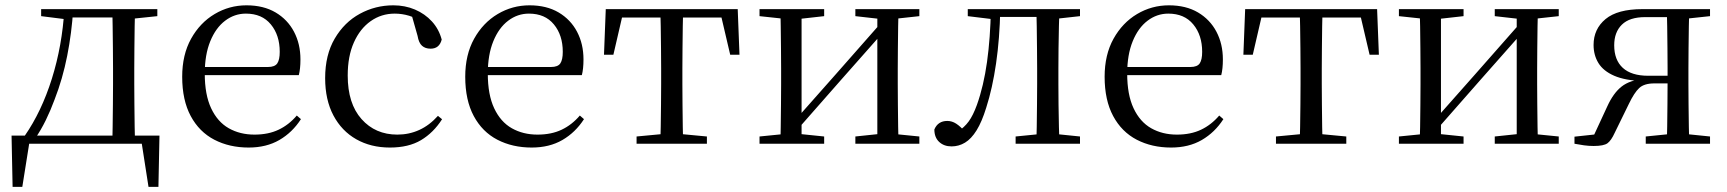

<svg xmlns="http://www.w3.org/2000/svg" viewBox="-20 -551 6619 736"><path d="M545.9 0H70.9L95.2 -21.1L65.5 165.4H28.3L24.3 -31.1H591.3L587.3 165.4H549.3L520.2 -21.5ZM410.1 0Q411.3 -24.4 411.8 -65.3Q412.3 -106.3 412.8 -150.3Q413.3 -194.3 413.3 -228.5V-288.3Q413.3 -321.7 412.8 -365.7Q412.3 -409.7 411.8 -450.7Q411.3 -491.8 410.1 -516H497.7Q496.7 -491.8 496.2 -450.7Q495.7 -409.7 495.2 -365.7Q494.7 -321.7 494.7 -288.3V-228.5Q494.7 -194.3 495.2 -150.3Q495.7 -106.3 496.2 -65.3Q496.7 -24.4 497.7 0ZM137.7 -489.1V-516H239.7V-477.4H230.6ZM455.1 -477.4V-516H583.1V-489.1L471.5 -477.4ZM74.8 -30.4Q139.2 -123.1 178.8 -249.2Q218.4 -375.4 226.8 -516H260.6Q255 -425.3 237.6 -337.1Q220.2 -248.8 189.2 -169.3Q174.3 -128.8 155.7 -90.6Q137.1 -52.5 114.1 -19.1V-6.8ZM239.7 -484.1V-516H456.9V-484.1Z M933.3 14.6Q859.5 14.6 801.6 -15.4Q743.7 -45.5 711.1 -106.2Q678.4 -167 678.4 -256.8Q678.4 -341.1 712.5 -402.5Q746.6 -463.8 802.8 -497.2Q859 -530.6 924.9 -530.6Q990.2 -530.6 1036.4 -503.3Q1082.6 -475.9 1107.1 -429.2Q1131.7 -382.4 1131.7 -323.2Q1131.7 -286.8 1125.4 -262.9H716.6V-294.2H1007.3Q1033.6 -294.2 1043 -308.2Q1052.3 -322.1 1052.3 -352.3Q1052.3 -416.2 1018.2 -457.5Q984.2 -498.8 922.6 -498.8Q878.8 -498.8 843 -471.6Q807.1 -444.5 786 -392.8Q764.9 -341.2 764.9 -268.7Q764.9 -188 789.4 -135.9Q813.9 -83.8 856.9 -59.4Q900 -35 955.5 -35Q1008.5 -35 1047.8 -53.7Q1087.2 -72.3 1117.7 -108.1L1133.6 -94.3Q1101 -43.5 1051 -14.4Q1001 14.6 933.3 14.6Z M1474.6 14.6Q1401.8 14.6 1345.8 -17.1Q1289.8 -48.8 1258.1 -108.5Q1226.4 -168.3 1226.4 -251.4Q1226.4 -340.7 1263.2 -403.2Q1299.9 -465.8 1359.5 -498.2Q1419 -530.6 1487.8 -530.6Q1532.5 -530.6 1570.7 -514.4Q1608.9 -498.1 1635.7 -468.8Q1662.5 -439.5 1673.2 -399.3Q1664.3 -364.4 1630.7 -364.4Q1610 -364.4 1597.6 -375.7Q1585.1 -386.9 1580.7 -413.5L1555.7 -501.6L1605.8 -461.9Q1575.5 -482.4 1548.4 -490.6Q1521.3 -498.8 1493 -498.8Q1441.9 -498.8 1400.9 -469.9Q1360 -441 1336.5 -388.2Q1312.9 -335.4 1312.9 -261.5Q1312.9 -153.9 1365.9 -94.5Q1418.8 -35 1503.2 -35Q1548 -35 1586.9 -52.7Q1625.9 -70.3 1658.8 -106.9L1674.6 -93.9Q1641.6 -42.3 1593.9 -13.8Q1546.2 14.6 1474.6 14.6Z M2018.3 14.6Q1944.5 14.6 1886.6 -15.4Q1828.7 -45.5 1796.1 -106.2Q1763.4 -167 1763.4 -256.8Q1763.4 -341.1 1797.5 -402.5Q1831.6 -463.8 1887.8 -497.2Q1944 -530.6 2009.9 -530.6Q2075.2 -530.6 2121.4 -503.3Q2167.6 -475.9 2192.1 -429.2Q2216.7 -382.4 2216.7 -323.2Q2216.7 -286.8 2210.4 -262.9H1801.6V-294.2H2092.3Q2118.6 -294.2 2128 -308.2Q2137.3 -322.1 2137.3 -352.3Q2137.3 -416.2 2103.2 -457.5Q2069.2 -498.8 2007.6 -498.8Q1963.8 -498.8 1928 -471.6Q1892.1 -444.5 1871 -392.8Q1849.9 -341.2 1849.9 -268.7Q1849.9 -188 1874.4 -135.9Q1898.9 -83.8 1941.9 -59.4Q1985 -35 2040.5 -35Q2093.5 -35 2132.8 -53.7Q2172.2 -72.3 2202.7 -108.1L2218.6 -94.3Q2186 -43.5 2136 -14.4Q2086 14.6 2018.3 14.6Z M2295.3 -341.2 2302.1 -516H2807.9L2814.7 -341.2H2779.1L2738.8 -513.4L2781.2 -483.7H2328.7L2371.2 -513.4L2331.3 -341.2ZM2420.2 0V-27.8L2534.9 -38.6H2575.3L2689.8 -27.8V0ZM2511.2 0Q2512.2 -24.4 2512.8 -65.3Q2513.4 -106.3 2513.9 -150.3Q2514.4 -194.3 2514.4 -228.5V-288.3Q2514.4 -321.7 2513.9 -365.7Q2513.4 -409.7 2512.8 -450.7Q2512.2 -491.8 2511.2 -516H2598.8Q2597.8 -491.8 2597.3 -450.7Q2596.8 -409.7 2596.3 -365.7Q2595.8 -321.7 2595.8 -288.3V-228.5Q2595.8 -194.3 2596.3 -150.3Q2596.8 -106.3 2597.3 -65.3Q2597.8 -24.4 2598.8 0Z M2891.5 0V-27.8L2999.7 -38.6H3034.3L3139.3 -27.8V0ZM3258.9 0V-27.8L3361.6 -38.6H3396L3504.2 -27.8V0ZM2971.1 0Q2972.3 -24.4 2972.8 -65.3Q2973.3 -106.3 2973.8 -150.3Q2974.3 -194.3 2974.3 -228.5V-288.3Q2974.3 -321.7 2973.8 -365.7Q2973.3 -409.7 2972.8 -450.7Q2972.3 -491.8 2971.1 -516H3052.7V0ZM3030.1 -46.9 2994.9 -65.8H3006.3L3183.2 -265.6L3364 -470.9L3397.7 -451H3386.4L3208.1 -249.4ZM3343.1 0V-516H3424.4Q3423.4 -491.8 3422.9 -450.7Q3422.4 -409.7 3421.9 -365.7Q3421.4 -321.7 3421.4 -288.3V-228.5Q3421.4 -194.3 3421.9 -150.3Q3422.4 -106.3 3422.9 -65.3Q3423.4 -24.4 3424.4 0ZM2891.5 -489.1V-516H3139.3V-489.1L3035.1 -477.4H3000.7ZM3258.9 -489.1V-516H3504.2V-489.1L3396.8 -477.4H3362.4Z M3627.7 10.2Q3598.6 10.2 3580.1 -7Q3561.7 -24.2 3561.7 -54.8Q3568.7 -71.3 3581.1 -79.3Q3593.4 -87.4 3611.3 -87.4Q3629.3 -87.4 3645.3 -77Q3661.4 -66.6 3679.6 -45.9V-35.9H3651V-46.1Q3676.7 -62.7 3693.5 -85.7Q3710.2 -108.6 3724.9 -149.1Q3750.7 -221.4 3763.6 -313.7Q3776.5 -406.1 3778.3 -516H3814.4Q3812.2 -403.6 3798.3 -308Q3784.4 -212.4 3760.6 -138.5Q3744 -84.3 3723.6 -51.4Q3703.2 -18.6 3679.2 -4.2Q3655.3 10.2 3627.7 10.2ZM3689.8 -489.1V-516H3793V-477.4H3785.8ZM3794.8 -486V-516H3985.9V-486ZM3873.2 0V-27.8L3981.9 -38.6H4014.3L4120 -27.8V0ZM3952.7 0Q3953.7 -24.4 3954.2 -65.3Q3954.7 -106.3 3955.2 -150.3Q3955.7 -194.3 3955.7 -228.5V-288.3Q3955.7 -321.7 3955.2 -365.7Q3954.7 -409.7 3954.2 -450.7Q3953.7 -491.8 3952.7 -516H4041.2Q4040.2 -491.8 4039.2 -450.7Q4038.2 -409.7 4037.7 -365.7Q4037.2 -321.7 4037.2 -288.3V-228.5Q4037.2 -194.3 4037.7 -150.3Q4038.2 -106.3 4039.2 -65.3Q4040.2 -24.4 4041.2 0ZM3996.5 -477.4V-516H4120V-489.1L4014.3 -477.4Z M4469.3 14.6Q4395.5 14.6 4337.6 -15.4Q4279.7 -45.5 4247.1 -106.2Q4214.4 -167 4214.4 -256.8Q4214.4 -341.1 4248.5 -402.5Q4282.6 -463.8 4338.8 -497.2Q4395 -530.6 4460.9 -530.6Q4526.2 -530.6 4572.4 -503.3Q4618.6 -475.9 4643.1 -429.2Q4667.7 -382.4 4667.7 -323.2Q4667.7 -286.8 4661.4 -262.9H4252.6V-294.2H4543.3Q4569.6 -294.2 4579 -308.2Q4588.3 -322.1 4588.3 -352.3Q4588.3 -416.2 4554.2 -457.5Q4520.2 -498.8 4458.6 -498.8Q4414.8 -498.8 4379 -471.6Q4343.1 -444.5 4322 -392.8Q4300.9 -341.2 4300.9 -268.7Q4300.9 -188 4325.4 -135.9Q4349.9 -83.8 4392.9 -59.4Q4436 -35 4491.5 -35Q4544.5 -35 4583.8 -53.7Q4623.2 -72.3 4653.7 -108.1L4669.6 -94.3Q4637 -43.5 4587 -14.4Q4537 14.6 4469.3 14.6Z M4746.3 -341.2 4753.1 -516H5258.9L5265.7 -341.2H5230.1L5189.8 -513.4L5232.2 -483.7H4779.7L4822.2 -513.4L4782.3 -341.2ZM4871.2 0V-27.8L4985.9 -38.6H5026.3L5140.8 -27.8V0ZM4962.2 0Q4963.2 -24.4 4963.8 -65.3Q4964.4 -106.3 4964.9 -150.3Q4965.4 -194.3 4965.4 -228.5V-288.3Q4965.4 -321.7 4964.9 -365.7Q4964.4 -409.7 4963.8 -450.7Q4963.2 -491.8 4962.2 -516H5049.8Q5048.8 -491.8 5048.3 -450.7Q5047.8 -409.7 5047.3 -365.7Q5046.8 -321.7 5046.8 -288.3V-228.5Q5046.8 -194.3 5047.3 -150.3Q5047.8 -106.3 5048.3 -65.3Q5048.8 -24.4 5049.8 0Z M5342.5 0V-27.8L5450.7 -38.6H5485.3L5590.3 -27.8V0ZM5709.9 0V-27.8L5812.6 -38.6H5847L5955.2 -27.8V0ZM5422.1 0Q5423.3 -24.4 5423.8 -65.3Q5424.3 -106.3 5424.8 -150.3Q5425.3 -194.3 5425.3 -228.5V-288.3Q5425.3 -321.7 5424.8 -365.7Q5424.3 -409.7 5423.8 -450.7Q5423.3 -491.8 5422.1 -516H5503.7V0ZM5481.1 -46.9 5445.9 -65.8H5457.3L5634.2 -265.6L5815 -470.9L5848.7 -451H5837.4L5659.1 -249.4ZM5794.1 0V-516H5875.4Q5874.4 -491.8 5873.9 -450.7Q5873.4 -409.7 5872.9 -365.7Q5872.4 -321.7 5872.4 -288.3V-228.5Q5872.4 -194.3 5872.9 -150.3Q5873.4 -106.3 5873.9 -65.3Q5874.4 -24.4 5875.4 0ZM5342.5 -489.1V-516H5590.3V-489.1L5486.1 -477.4H5451.7ZM5709.9 -489.1V-516H5955.2V-489.1L5847.8 -477.4H5813.4Z M6275.8 -516H6535.1V-489.1L6425.9 -477.4L6411.6 -485.4H6286.7Q6226.6 -485.4 6197.2 -456.5Q6167.8 -427.6 6167.8 -377.4Q6167.8 -321 6200.8 -290.8Q6233.9 -260.6 6298 -260.6H6411.6V-231.3H6321.8Q6282.4 -231.3 6263.5 -213.4Q6244.5 -195.6 6224 -152.8L6169.5 -41.4Q6156.5 -12.7 6142.2 -2Q6127.8 8.6 6089.1 8.6Q6070.7 8.6 6052.3 6.1Q6033.9 3.6 6015.5 0V-27.1L6128.2 -39.3L6082 -15.3L6141.4 -143.5Q6164.6 -194.4 6196.2 -219.2Q6227.7 -244 6282.8 -248.8L6278.2 -240.2Q6209.6 -242.4 6167.8 -260.6Q6126 -278.8 6107.3 -309.3Q6088.7 -339.8 6088.7 -378.7Q6088.7 -439.7 6134.6 -477.9Q6180.5 -516 6275.8 -516ZM6369.4 0Q6370.4 -24.4 6370.9 -65.8Q6371.4 -107.3 6371.9 -154Q6372.4 -200.7 6372.4 -240.4V-288.3Q6372.4 -321.7 6371.9 -365.7Q6371.4 -409.7 6370.9 -450.7Q6370.4 -491.8 6369.4 -516H6455.5Q6454.5 -491.8 6453.9 -450.7Q6453.3 -409.7 6452.8 -365.7Q6452.3 -321.7 6452.3 -288.3V-228.5Q6452.3 -194.3 6452.8 -150.3Q6453.3 -106.3 6453.9 -65.3Q6454.5 -24.4 6455.5 0ZM6288.7 0V-27.8L6395.5 -38.6H6429.5L6535.1 -27.8V0Z"/></svg>

Font: Noto Serif JP
Style: Regular
Weight: 200
Designer: Ryoko NISHIZUKA 西塚涼子 (kana & ideographs); Frank Grießhammer (Latin, Greek & Cyrillic); Wenlong ZHANG 张文龙 (bopomofo); San
Foundry: Adobe
Version: Version 2.001;hotconv 1.1.0;makeotfexe 2.6.0